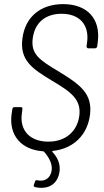

<svg xmlns="http://www.w3.org/2000/svg" viewBox="-20 -728 507 934"><path d="M418 -171C430 -272 371 -316 266 -380C172 -436 130 -464 139 -540C149 -619 202 -661 280 -661C368 -661 414 -606 404 -525L401 -503C401 -497 404 -493 410 -493H442C448 -493 452 -497 453 -503L456 -527C469 -636 405 -708 287 -708C179 -708 102 -647 89 -540C75 -433 140 -392 232 -336C329 -279 375 -243 366 -166C356 -89 300 -39 215 -39C126 -39 76 -93 86 -173L89 -197C90 -203 87 -207 81 -207H51C45 -207 40 -203 40 -197L36 -170C24 -69 83 0 189 8C191 8 193 9 194 10C220 39 240 76 229 112C218 147 189 155 162 149C156 147 151 150 150 156L145 170C143 177 145 181 150 182C189 192 246 186 265 127C277 90 271 49 235 11C233 9 234 7 238 6C338 -5 406 -72 418 -171Z"/></svg>

Font: Barlow Semi Condensed Light
Style: Italic
Weight: 300
Width: 4
Italic angle: -7°
Designer: Jeremy Tribby
Foundry: Tribby Type
Version: Version 1.422;hotconv 1.0.109;makeotfexe 2.5.65596